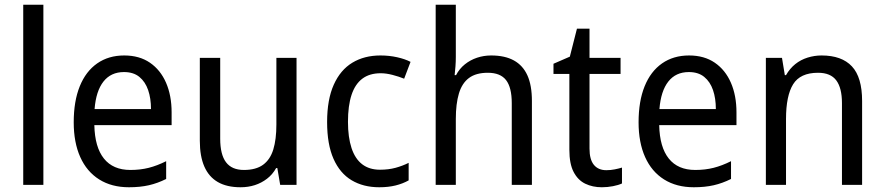

<svg xmlns="http://www.w3.org/2000/svg" viewBox="-20 -780 3732 810"><path d="M163 0H78V-760H163Z M504 -546Q568 -546 612.5 -515.5Q657 -485 680.5 -431Q704 -377 704 -306V-252H378Q380 -159 418.5 -111Q457 -63 530 -63Q572 -63 607.5 -72Q643 -81 681 -100V-25Q645 -7 608 1.5Q571 10 524 10Q451 10 398.5 -23Q346 -56 318.5 -117.5Q291 -179 291 -264Q291 -353 316.5 -416Q342 -479 390 -512.5Q438 -546 504 -546ZM503 -476Q448 -476 416.5 -436Q385 -396 379 -320H617Q617 -365 605 -400Q593 -435 568 -455.5Q543 -476 503 -476Z M1231 -536V0H1162L1150 -71H1145Q1130 -44 1106.5 -26Q1083 -8 1055 1Q1027 10 995 10Q937 10 899 -12Q861 -34 842 -77.5Q823 -121 823 -186V-536H909V-195Q909 -128 933.5 -95.5Q958 -63 1009 -63Q1060 -63 1090 -85Q1120 -107 1133 -149.5Q1146 -192 1146 -255V-536Z M1580 10Q1513 10 1463.5 -19.5Q1414 -49 1387 -110Q1360 -171 1360 -265Q1360 -360 1388 -422.5Q1416 -485 1466.5 -515.5Q1517 -546 1585 -546Q1622 -546 1655.5 -538.5Q1689 -531 1712 -519L1685 -448Q1663 -457 1636 -464Q1609 -471 1586 -471Q1539 -471 1508.5 -448Q1478 -425 1463 -379.5Q1448 -334 1448 -266Q1448 -201 1463 -155.5Q1478 -110 1508 -87Q1538 -64 1583 -64Q1619 -64 1648.5 -72Q1678 -80 1704 -93V-19Q1679 -5 1648.5 2.5Q1618 10 1580 10Z M1903 -540Q1903 -520 1901.5 -500Q1900 -480 1898 -463H1904Q1918 -490 1941 -508.5Q1964 -527 1992.5 -536.5Q2021 -546 2052 -546Q2110 -546 2148 -525Q2186 -504 2205 -462Q2224 -420 2224 -354V0H2139V-345Q2139 -411 2115 -442Q2091 -473 2038 -473Q1988 -473 1958.5 -451Q1929 -429 1916 -385.5Q1903 -342 1903 -278V0H1818V-760H1903Z M2538 -62Q2556 -62 2573.5 -65.5Q2591 -69 2604 -73V-6Q2589 1 2566 5.5Q2543 10 2519 10Q2480 10 2449 -5Q2418 -20 2400 -54.5Q2382 -89 2382 -148V-468H2315V-511L2384 -541L2414 -659H2467V-536H2598V-468H2467V-153Q2467 -107 2485.5 -84.5Q2504 -62 2538 -62Z M2887 -546Q2951 -546 2995.5 -515.5Q3040 -485 3063.5 -431Q3087 -377 3087 -306V-252H2761Q2763 -159 2801.5 -111Q2840 -63 2913 -63Q2955 -63 2990.5 -72Q3026 -81 3064 -100V-25Q3028 -7 2991 1.5Q2954 10 2907 10Q2834 10 2781.5 -23Q2729 -56 2701.5 -117.5Q2674 -179 2674 -264Q2674 -353 2699.5 -416Q2725 -479 2773 -512.5Q2821 -546 2887 -546ZM2886 -476Q2831 -476 2799.5 -436Q2768 -396 2762 -320H3000Q3000 -365 2988 -400Q2976 -435 2951 -455.5Q2926 -476 2886 -476Z M3446 -546Q3531 -546 3574 -500Q3617 -454 3617 -354V0H3532V-345Q3532 -409 3508 -441Q3484 -473 3431 -473Q3356 -473 3326 -424.5Q3296 -376 3296 -278V0H3211V-536H3279L3291 -463H3296Q3312 -491 3335 -509.5Q3358 -528 3387 -537Q3416 -546 3446 -546Z"/></svg>

Font: Noto Sans Thai SemiCondensed
Style: Regular
Weight: 400
Width: 4
Designer: Monotype Design Team
Foundry: Monotype Imaging Inc.
Version: Version 2.001